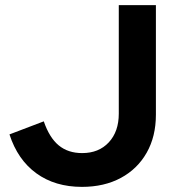

<svg xmlns="http://www.w3.org/2000/svg" viewBox="-20 -720 682 750"><path d="M300 10Q195 10 122 -43Q49 -96 17 -195L151 -246Q173 -182 209.5 -152Q246 -122 301 -122Q366 -122 405 -164Q444 -206 444 -276V-700H589V-272Q589 -187 553 -123.5Q517 -60 452 -25Q387 10 300 10Z"/></svg>

Font: Red Hat Display
Style: Bold
Weight: 700
Designer: Pentagram, MCKL
Foundry: Pentagram, MCKL
Version: Version 1.023; ttfautohint (v1.8.3)